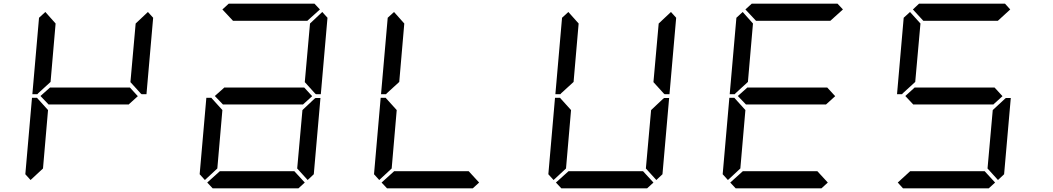

<svg xmlns="http://www.w3.org/2000/svg" viewBox="-20 -1020 5706 1040"><path d="M145.5 -44.9 117.2 -76.2 153.3 -490.2H180.7L184.6 -485.4L240.2 -423.8L212.9 -107.4ZM186.5 -514.6 182.6 -509.8H155.3L191.4 -923.8L225.6 -955.1L281.2 -892.6L253.9 -576.2ZM726.6 -499 675.8 -453.1V-454.1H244.1V-453.1L199.2 -500L252 -546.9V-545.9H683.6ZM781.2 -955.1 809.6 -923.8 773.4 -509.8H747.1L742.2 -513.7L686.5 -575.2L714.8 -892.6Z M1089.8 -44.9 1061.5 -76.2 1097.7 -490.2H1125L1128.9 -485.4L1184.6 -423.8L1157.2 -107.4ZM1184.6 -968.8 1218.8 -1000H1683.6L1712.9 -968.8L1644.5 -907.2H1242.2ZM1670.9 -499 1620.1 -453.1V-454.1H1188.5V-453.1L1143.6 -500L1196.3 -546.9V-545.9H1627.9ZM1683.6 -485.4 1689.5 -489.3H1715.8L1679.7 -76.2L1646.5 -44.9L1589.8 -107.4L1618.2 -423.8ZM1725.6 -955.1 1753.9 -923.8 1717.8 -509.8H1691.4L1686.5 -513.7L1630.9 -575.2L1659.2 -892.6ZM1630.9 -31.2 1596.7 0H1131.8L1102.5 -31.2L1170.9 -92.8H1574.2Z M2034.2 -44.9 2005.9 -76.2 2042 -490.2H2069.3L2073.2 -485.4L2128.9 -423.8L2101.6 -107.4ZM2075.2 -514.6 2071.3 -509.8H2043.9L2080.1 -923.8L2114.3 -955.1L2169.9 -892.6L2142.6 -576.2ZM2575.2 -31.2 2541 0H2076.2L2046.9 -31.2L2115.2 -92.8H2518.6Z M2978.5 -44.9 2950.2 -76.2 2986.3 -490.2H3013.7L3017.6 -485.4L3073.2 -423.8L3045.9 -107.4ZM3019.5 -514.6 3015.6 -509.8H2988.3L3024.4 -923.8L3058.6 -955.1L3114.3 -892.6L3086.9 -576.2ZM3572.3 -485.4 3578.1 -489.3H3604.5L3568.4 -76.2L3535.2 -44.9L3478.5 -107.4L3506.8 -423.8ZM3614.3 -955.1 3642.6 -923.8 3606.4 -509.8H3580.1L3575.2 -513.7L3519.5 -575.2L3547.9 -892.6ZM3519.5 -31.2 3485.4 0H3020.5L2991.2 -31.2L3059.6 -92.8H3462.9Z M3922.9 -44.9 3894.5 -76.2 3930.7 -490.2H3958L3961.9 -485.4L4017.6 -423.8L3990.2 -107.4ZM3963.9 -514.6 3960 -509.8H3932.6L3968.8 -923.8L4002.9 -955.1L4058.6 -892.6L4031.2 -576.2ZM4017.6 -968.8 4051.8 -1000H4516.6L4545.9 -968.8L4477.5 -907.2H4075.2ZM4503.9 -499 4453.1 -453.1V-454.1H4021.5V-453.1L3976.6 -500L4029.3 -546.9V-545.9H4460.9ZM4463.9 -31.2 4429.7 0H3964.8L3935.5 -31.2L4003.9 -92.8H4407.2Z M4870.1 -514.6 4866.2 -509.8H4838.9L4875 -923.8L4909.2 -955.1L4965.8 -892.6L4937.5 -576.2ZM4924.8 -968.8 4958 -1000H5423.8L5452.1 -968.8L5384.8 -907.2H4981.4ZM5410.2 -499 5359.4 -453.1V-454.1H4927.7V-453.1L4883.8 -500L4935.5 -546.9V-545.9H5367.2ZM5423.8 -485.4 5428.7 -489.3H5455.1L5418.9 -76.2L5385.7 -44.9L5329.1 -107.4L5357.4 -423.8ZM5370.1 -31.2 5335.9 0H4871.1L4842.8 -31.2L4910.2 -92.8H5313.5Z"/></svg>

Font: my7seg
Style: Book
Weight: 400
Italic angle: -5°
Designer: Keshikan(Twitter:@keshinomi_88pro)
Version: Version 0.46